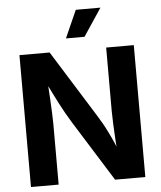

<svg xmlns="http://www.w3.org/2000/svg" viewBox="-62 -1002 885 1055"><g transform="rotate(-5 381.0 -474.5)"><path d="M65.7 -727.5H232.1L461.8 -359.2Q476.6 -335.4 489.9 -312.2Q503.2 -288.9 515.6 -263Q546.7 -201.3 572 -132.9H556.7Q553.4 -170.5 550.7 -216.9Q547.9 -260 546 -305Q544 -349.9 544 -378.3V-727.5H696.4V0H529.6L321 -333.9Q284.3 -393.7 258.5 -444.3Q243.8 -472.4 225.7 -509Q207.6 -545.6 186.9 -587.5H205.8Q210.2 -522.4 212.7 -476.8Q215.1 -432.1 216.7 -393.9Q218.3 -355.6 218.3 -334.4V0H65.7ZM395.9 -948.7H531.8L430.7 -796.7H328.1Z"/></g></svg>

Font: Raveo Variable
Style: Regular
Weight: 400
Designer: Jakub Foglar, Rasmus Andersson (Inter)
Foundry: Jakubfoglar.com
Version: Version 1.000;Glyphs 3.2.3 (3260)